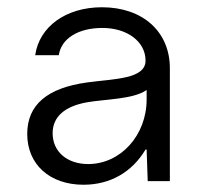

<svg xmlns="http://www.w3.org/2000/svg" viewBox="-20 -499 558 529"><path d="M261 -479C161 -479 88 -425 77 -347H142C149 -394 197 -422 262 -422C331 -422 381 -384 381 -332C381 -281 295 -282 221 -272C110 -257 55 -210 55 -130C55 -46 117 10 210 10C284 10 344 -25 381 -87H384L387 0H448V-311C448 -412 373 -479 261 -479ZM223 -47C165 -47 125 -81 125 -132C125 -177 158 -206 219 -217C269 -226 347 -225 384 -251V-225C384 -126 312 -47 223 -47Z"/></svg>

Font: UULA Sans
Style: Regular
Weight: 400
Designer: Mohamed Gaber, Laura Garcia Mut
Foundry: Kief Type Foundry
Version: Version 3.006;hotconv 1.0.109;makeotfexe 2.5.65596